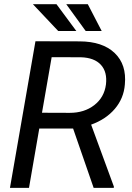

<svg xmlns="http://www.w3.org/2000/svg" viewBox="-20 -911 642 931"><path d="M28.3 0ZM334.5 -287.6H170.4L120.6 0H28.3L151.9 -710.9L365.7 -710.4Q477.5 -710 536.1 -653.8Q594.7 -597.7 585.4 -501Q580.1 -434.1 536.9 -383.3Q493.7 -332.5 421.9 -306.6L532.2 -6.3L531.7 0H434.1ZM183.6 -364.3 318.4 -363.8Q388.7 -363.8 437 -401.1Q485.4 -438.5 493.7 -501Q501 -562 469.2 -596.7Q437.5 -631.3 372.6 -633.3L230.5 -633.8ZM350.1 -760.7H262.2L139.6 -890.6H253.9ZM473.1 -760.7H395.5L301.3 -890.6H405.8Z"/></svg>

Font: Roboto
Style: Italic
Weight: 400
Italic angle: -12°
Designer: Google
Version: Version 2.134; 2016; ttfautohint (v1.6)